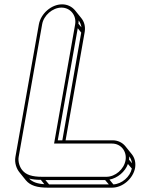

<svg xmlns="http://www.w3.org/2000/svg" viewBox="-20 -771 685 884"><path d="M159 -659 51 -49C46 -21 56 6 70 23L99 59C120 84 152 93 200 93H496C545 93 593 51 602 2C606 -23 600 -45 586 -62L557 -98C544 -114 523 -125 499 -125H282L370 -624C374 -649 368 -671 354 -688L325 -724C311 -740 291 -751 266 -751C216 -751 168 -708 159 -659ZM326 -659 229 -110H496C537 -110 565 -74 558 -33C551 8 511 43 470 43H174C128 43 100 34 83 13C71 -1 62 -26 66 -49L174 -659C181 -700 222 -736 263 -736C304 -736 333 -700 326 -659ZM354 -621 267 -125H246L338 -641ZM355 -645 341 -662C342 -667 342 -672 342 -677C349 -668 353 -657 355 -645ZM587 5C579 43 541 76 502 78L484 56C521 49 556 20 569 -16ZM588 -19 574 -36C575 -41 575 -46 575 -51C582 -42 586 -31 588 -19ZM481 78H206L189 58H464ZM184 77C151 75 129 67 114 51C129 55 147 57 168 57Z"/></svg>

Font: Blanket
Style: Ugh
Weight: 900
Foundry: Cannot Into Space Fonts
Version: Version 0.9